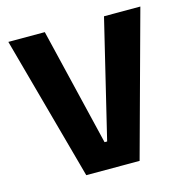

<svg xmlns="http://www.w3.org/2000/svg" viewBox="-97 -732 804 824"><g transform="rotate(-15 305.0 -319.5)"><path d="M186.5 0 11.5 -639H173.5L299 -116.5H310.5L436.5 -639H598L423.5 0Z"/></g></svg>

Font: Anek Bangla Medium
Style: Bold
Weight: 700
Version: Version 1.003